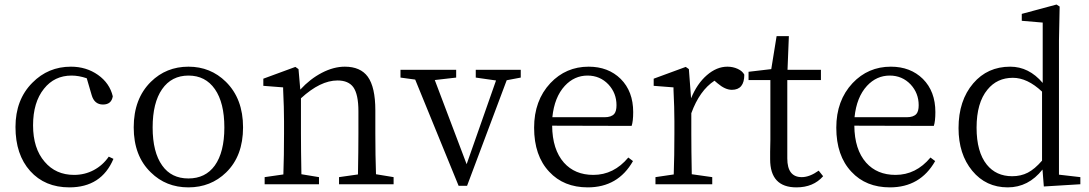

<svg xmlns="http://www.w3.org/2000/svg" viewBox="-20 -808 4776 842"><path d="M284.2 13.7Q176.8 13.7 112.3 -58.1Q47.9 -129.9 47.9 -251Q47.9 -371.1 122.1 -445.3Q191.4 -515.6 291 -515.6Q358.4 -515.6 409.7 -479.5Q460.9 -443.4 474.6 -385.7Q468.8 -349.6 431.6 -349.6Q393.6 -349.6 381.8 -391.6L360.4 -464.8Q325.2 -476.6 293.9 -476.6Q218.8 -476.6 172.9 -418.9Q125 -359.4 125 -258.3Q125 -157.2 175.8 -98.6Q224.6 -41 304.7 -41Q351.6 -41 391.1 -62Q430.7 -83 457 -121.1L477.5 -111.3Q424.8 13.7 284.2 13.7Z M641.6 -51.8Q566.4 -124 566.4 -249.5Q566.4 -375 641.6 -449.2Q709 -515.6 806.6 -515.6Q903.3 -515.6 970.7 -449.2Q1045.9 -375 1045.9 -249.5Q1045.9 -124 971.7 -51.8Q904.3 13.7 806.2 13.7Q708 13.7 641.6 -51.8ZM921.9 -82Q963.9 -140.6 963.9 -249Q963.9 -357.4 922.4 -417Q880.9 -476.6 806.6 -476.6Q732.4 -476.6 690.9 -417Q649.4 -357.4 649.4 -249Q649.4 -140.6 691.4 -82Q731.4 -25.4 806.2 -25.4Q880.9 -25.4 921.9 -82Z M1140.6 0V-31.2L1222.7 -43Q1225.6 -125 1225.6 -222.7V-276.4Q1225.6 -334 1221.7 -415Q1221.7 -421.9 1221.7 -424.8L1134.8 -431.6V-462.9L1275.4 -514.6L1289.1 -504.9L1296.9 -415Q1339.8 -461.9 1391.6 -488.8Q1443.4 -515.6 1492.2 -515.6Q1560.5 -515.6 1592.8 -471.7Q1626 -425.8 1626 -324.2V-222.7Q1626 -125 1628.9 -43.9L1706.1 -31.2V0H1466.8V-31.2L1549.8 -43Q1551.8 -150.4 1551.8 -222.7V-320.3Q1551.8 -394.5 1529.3 -425.8Q1507.8 -455.1 1460 -455.1Q1384.8 -455.1 1299.8 -377V-222.7Q1299.8 -151.4 1301.8 -43.9L1378.9 -31.2V0Z M1991.2 6.8 1800.8 -459 1736.3 -467.8V-502H1980.5V-467.8L1886.7 -457L2026.4 -87.9L2155.3 -455.1L2066.4 -467.8V-502H2263.7V-467.8L2202.1 -456.1L2028.3 6.8Z M2557.6 13.7Q2452.1 13.7 2388.7 -54.7Q2322.3 -125 2322.3 -248Q2322.3 -367.2 2393.6 -443.4Q2461.9 -515.6 2561.5 -515.6Q2647.5 -515.6 2702.1 -461.9Q2756.8 -407.2 2756.8 -316.4Q2756.8 -276.4 2750 -255.9L2401.4 -256.8Q2402.3 -152.3 2453.1 -94.7Q2501 -41 2582 -41Q2671.9 -41 2735.4 -117.2L2755.9 -101.6Q2690.4 13.7 2557.6 13.7ZM2402.3 -293.9H2630.9Q2661.1 -293.9 2673.8 -308.6Q2683.6 -320.3 2683.6 -346.7Q2683.6 -399.4 2648.4 -437.5Q2611.3 -476.6 2556.6 -476.6Q2499 -476.6 2457 -431.6Q2411.1 -381.8 2402.3 -293.9Z M2854.5 0V-31.2L2934.6 -43Q2937.5 -125 2937.5 -222.7V-276.4Q2937.5 -334 2933.6 -414.1Q2933.6 -420.9 2933.6 -424.8L2846.7 -431.6V-462.9L2987.3 -514.6L3001 -504.9L3010.7 -377Q3037.1 -441.4 3080.1 -478.5Q3123 -515.6 3169.9 -515.6Q3194.3 -515.6 3215.3 -505.9Q3236.3 -496.1 3244.1 -480.5Q3244.1 -414.1 3189.5 -414.1Q3160.2 -414.1 3127 -442.4L3113.3 -454.1Q3047.9 -411.1 3011.7 -311.5V-222.7Q3011.7 -153.3 3013.7 -43.9L3103.5 -31.2V0Z M3472.7 13.7Q3357.4 13.7 3357.4 -109.4Q3357.4 -120.1 3357.4 -142.6Q3358.4 -172.9 3358.4 -194.3V-457H3262.7V-493.2L3362.3 -504.9L3385.7 -649.4H3439.5L3433.6 -502H3580.1V-457H3432.6V-113.3Q3432.6 -31.2 3496.1 -31.2Q3530.3 -31.2 3570.3 -59.6L3589.8 -35.2Q3546.9 13.7 3472.7 13.7Z M3882.8 13.7Q3777.3 13.7 3713.9 -54.7Q3647.5 -125 3647.5 -248Q3647.5 -367.2 3718.8 -443.4Q3787.1 -515.6 3886.7 -515.6Q3972.7 -515.6 4027.3 -461.9Q4082 -407.2 4082 -316.4Q4082 -276.4 4075.2 -255.9L3726.6 -256.8Q3727.5 -152.3 3778.3 -94.7Q3826.2 -41 3907.2 -41Q3997.1 -41 4060.5 -117.2L4081.1 -101.6Q4015.6 13.7 3882.8 13.7ZM3727.5 -293.9H3956.1Q3986.3 -293.9 3999 -308.6Q4008.8 -320.3 4008.8 -346.7Q4008.8 -399.4 3973.6 -437.5Q3936.5 -476.6 3881.8 -476.6Q3824.2 -476.6 3782.2 -431.6Q3736.3 -381.8 3727.5 -293.9Z M4399.4 13.7Q4303.7 13.7 4243.7 -59.1Q4183.6 -131.8 4183.6 -246.1Q4183.6 -367.2 4248 -442.4Q4310.5 -515.6 4410.2 -515.6Q4492.2 -515.6 4552.7 -444.3V-709L4460.9 -716.8V-747.1L4613.3 -788.1L4627 -779.3L4624 -629.9V-42L4717.8 -31.2V0L4557.6 9.8L4551.8 -64.5Q4490.2 13.7 4399.4 13.7ZM4418.9 -35.2Q4457 -35.2 4487.3 -50.8Q4517.6 -66.4 4549.8 -103.5V-406.2Q4485.4 -466.8 4421.9 -466.8Q4352.5 -466.8 4310.5 -415Q4262.7 -357.4 4262.7 -248Q4262.7 -141.6 4307.6 -85.9Q4348.6 -35.2 4418.9 -35.2Z"/></svg>

Font: Bpmf GenRyu Min R
Style: R
Weight: 400
Foundry: But Ko
Version: Version 1.320